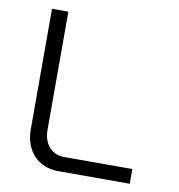

<svg xmlns="http://www.w3.org/2000/svg" viewBox="-77 -740 754 810"><g transform="rotate(10 300.0 -335.0)"><path d="M81 -670V-153C81 -62 139 0 225 0H532V-63H240C186 -63 151 -103 151 -164V-670Z"/></g></svg>

Font: LT Wave Mono Light
Style: Regular
Weight: 300
Designer: Daniel Lyons
Version: Version 2.5 (Glyphs App)